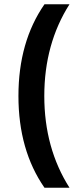

<svg xmlns="http://www.w3.org/2000/svg" viewBox="-20 -762 360 906"><path d="M308 -742Q189 -555 189 -309Q189 -63 308 124H190Q67 -53 67 -309Q67 -565 190 -742Z"/></svg>

Font: Montserrat arm Medium
Style: Regular
Weight: 500
Designer: Julieta Ulanovsky
Foundry: Julieta Ulanovsky
Version: Version 6.000;PS 006.000;hotconv 1.0.88;makeotf.lib2.5.64775